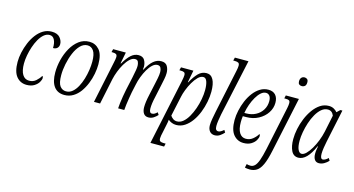

<svg xmlns="http://www.w3.org/2000/svg" viewBox="-99 -1181 3393 1842"><g transform="rotate(15 1597.0 -260.0)"><path d="M176 10Q114 10 75.5 -36.5Q37 -83 37 -181Q37 -226 48 -276Q59 -326 79 -374Q99 -422 128.5 -461Q158 -500 196 -523Q234 -546 280 -546Q336 -546 362 -515.5Q388 -485 388 -450Q388 -427 373.5 -412Q359 -397 331 -397Q333 -447 317 -478.5Q301 -510 268 -510Q238 -510 212 -488Q186 -466 165.5 -430Q145 -394 130.5 -350.5Q116 -307 108 -263Q100 -219 100 -182Q100 -110 123.5 -72.5Q147 -35 189 -35Q229 -35 256.5 -59Q284 -83 301 -112Q310 -109 310 -94Q310 -76 295.5 -51.5Q281 -27 251 -8.5Q221 10 176 10Z M551 10Q483 10 447.5 -38Q412 -86 412 -178Q412 -239 428 -303.5Q444 -368 475 -423Q506 -478 551 -512Q596 -546 655 -546Q713 -546 752.5 -502Q792 -458 792 -358Q792 -314 782.5 -263.5Q773 -213 753.5 -164.5Q734 -116 705.5 -76.5Q677 -37 638 -13.5Q599 10 551 10ZM558 -28Q593 -28 620.5 -51Q648 -74 668.5 -112Q689 -150 702.5 -195Q716 -240 722.5 -285Q729 -330 729 -367Q729 -442 706 -475Q683 -508 646 -508Q606 -508 574 -475Q542 -442 520 -389.5Q498 -337 486 -278Q474 -219 474 -167Q474 -89 497.5 -58.5Q521 -28 558 -28Z M1386 9Q1354 9 1338 -14Q1322 -37 1322 -76Q1322 -101 1326 -131Q1330 -161 1340 -206L1365 -321Q1370 -344 1377 -378.5Q1384 -413 1384 -441Q1384 -463 1375 -481.5Q1366 -500 1342 -500Q1317 -500 1292.5 -477.5Q1268 -455 1247.5 -419.5Q1227 -384 1211.5 -343Q1196 -302 1189 -266L1171 -183Q1166 -157 1160.5 -122.5Q1155 -88 1150.5 -54.5Q1146 -21 1145 0H1084Q1085 -21 1089 -54Q1093 -87 1099 -123.5Q1105 -160 1112 -193L1140 -321Q1142 -334 1146.5 -355Q1151 -376 1155 -399.5Q1159 -423 1159 -442Q1159 -461 1151.5 -480Q1144 -499 1120 -499Q1094 -499 1068.5 -475.5Q1043 -452 1021 -415Q999 -378 983 -336Q967 -294 959 -258L905 0H844L931 -414Q935 -431 937.5 -447Q940 -463 940 -470Q940 -492 928 -498.5Q916 -505 892 -505H883L891 -536H1017L995 -423H1000Q1035 -484 1069 -514Q1103 -544 1143 -544Q1186 -544 1203 -514.5Q1220 -485 1220 -448Q1220 -436 1217 -421H1222Q1256 -485 1291.5 -514.5Q1327 -544 1369 -544Q1412 -544 1429 -514.5Q1446 -485 1446 -447Q1446 -418 1439.5 -387Q1433 -356 1428 -331L1399 -195Q1391 -161 1387 -132.5Q1383 -104 1383 -79Q1383 -35 1410 -35Q1424 -35 1436.5 -42.5Q1449 -50 1461 -62L1476 -39Q1459 -20 1436.5 -5.5Q1414 9 1386 9Z M1606 -405Q1611 -428 1613.5 -445.5Q1616 -463 1616 -471Q1616 -492 1605 -498.5Q1594 -505 1571 -505H1557L1565 -536H1688L1665 -415H1669Q1702 -476 1736.5 -511Q1771 -546 1818 -546Q1862 -546 1884.5 -504.5Q1907 -463 1907 -385Q1907 -337 1896.5 -283Q1886 -229 1865.5 -177Q1845 -125 1815 -83Q1785 -41 1746.5 -15.5Q1708 10 1662 10Q1638 10 1617.5 1.5Q1597 -7 1582 -20Q1581 -10 1579 4Q1577 18 1574 30L1557 112Q1553 129 1550 145.5Q1547 162 1547 173Q1547 196 1558.5 202.5Q1570 209 1594 209H1612L1605 240H1469ZM1660 -25Q1693 -25 1721 -48.5Q1749 -72 1771.5 -111Q1794 -150 1810.5 -197Q1827 -244 1836 -293Q1845 -342 1845 -385Q1845 -437 1833.5 -469.5Q1822 -502 1797 -502Q1770 -502 1744.5 -476.5Q1719 -451 1697 -413Q1675 -375 1659.5 -334.5Q1644 -294 1638 -264L1595 -65Q1604 -50 1621 -37.5Q1638 -25 1660 -25Z M2045 10Q2013 10 1994.5 -12Q1976 -34 1976 -72Q1976 -99 1982.5 -135.5Q1989 -172 1997 -212L2087 -638Q2091 -654 2093 -670Q2095 -686 2095 -693Q2095 -715 2083.5 -722Q2072 -729 2047 -729H2032L2040 -760H2175L2054 -201Q2048 -171 2043 -138Q2038 -105 2038 -81Q2038 -56 2046 -45.5Q2054 -35 2067 -35Q2080 -35 2094.5 -43.5Q2109 -52 2122 -64L2136 -41Q2120 -22 2096.5 -6Q2073 10 2045 10Z M2331 10Q2270 10 2231 -36.5Q2192 -83 2192 -181Q2192 -226 2203 -276.5Q2214 -327 2234 -374.5Q2254 -422 2283.5 -461Q2313 -500 2350.5 -523Q2388 -546 2432 -546Q2478 -546 2503 -518.5Q2528 -491 2528 -441Q2528 -388 2497.5 -341.5Q2467 -295 2413.5 -266Q2360 -237 2291 -237H2259Q2257 -225 2256 -207.5Q2255 -190 2255 -178Q2255 -108 2278 -71.5Q2301 -35 2342 -35Q2381 -35 2410.5 -59Q2440 -83 2457 -112Q2465 -110 2465 -95Q2465 -76 2450.5 -51.5Q2436 -27 2406 -8.5Q2376 10 2331 10ZM2283 -271Q2335 -271 2377 -293Q2419 -315 2443 -354Q2467 -393 2467 -441Q2467 -476 2453 -493.5Q2439 -511 2417 -511Q2391 -511 2367 -489.5Q2343 -468 2322.5 -433Q2302 -398 2287 -355.5Q2272 -313 2265 -271Z M2730 -662Q2713 -662 2703 -671Q2693 -680 2693 -700Q2693 -724 2705 -737Q2717 -750 2736 -750Q2751 -750 2762 -741Q2773 -732 2773 -711Q2773 -684 2760.5 -673Q2748 -662 2730 -662ZM2456 240Q2439 240 2426.5 238Q2414 236 2406 234L2414 197Q2421 200 2431.5 201.5Q2442 203 2452 203Q2476 203 2494.5 185Q2513 167 2528.5 124.5Q2544 82 2560 8L2651 -424Q2654 -439 2655.5 -451Q2657 -463 2657 -472Q2657 -492 2647.5 -498.5Q2638 -505 2613 -505H2599L2606 -536H2736L2620 8Q2600 103 2576.5 153Q2553 203 2523 221.5Q2493 240 2456 240Z M2875 10Q2827 10 2805 -35Q2783 -80 2783 -150Q2783 -198 2794 -252Q2805 -306 2826.5 -358Q2848 -410 2878.5 -452.5Q2909 -495 2947.5 -520.5Q2986 -546 3033 -546Q3060 -546 3081.5 -534.5Q3103 -523 3116 -506L3148 -536H3168L3099 -209Q3093 -182 3087.5 -145.5Q3082 -109 3082 -84Q3082 -34 3107 -34Q3129 -34 3160 -63L3174 -39Q3156 -19 3131 -4.5Q3106 10 3079 10Q3051 10 3036.5 -11Q3022 -32 3022 -69Q3022 -91 3025 -109Q3028 -127 3031 -144H3027Q2960 10 2875 10ZM2896 -34Q2917 -34 2941 -57.5Q2965 -81 2988 -120Q3011 -159 3029 -205Q3047 -251 3057 -297L3092 -465Q3074 -510 3032 -510Q2998 -510 2969 -485.5Q2940 -461 2917 -420.5Q2894 -380 2878.5 -332.5Q2863 -285 2854.5 -237.5Q2846 -190 2846 -151Q2846 -93 2860 -63.5Q2874 -34 2896 -34Z"/></g></svg>

Font: Noto Serif ExtraCondensed Light
Style: Italic
Weight: 300
Width: 2
Italic angle: -12°
Designer: Monotype Design Team
Foundry: Monotype Imaging Inc.
Version: Version 2.014; ttfautohint (v1.8.4.7-5d5b)